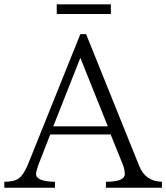

<svg xmlns="http://www.w3.org/2000/svg" viewBox="-23 -884 774 894"><path d="M351.1 -725.1H377.9L625 -111.8Q653.3 -39.6 731 -37.6V-9.8H470.2V-37.6Q558.1 -37.6 558.1 -73.7Q558.1 -93.8 547.4 -121.6L492.2 -257.8H210.9L155.8 -116.7Q145 -86.9 145 -73.7Q145 -39.1 232.9 -37.6V-9.8H-2.9V-37.6Q43 -37.6 64.9 -53.7Q86.9 -69.8 106.9 -117.7ZM351.1 -614.7 225.1 -295.9H479ZM241.2 -863.8H493.2V-818.8H241.2Z"/></svg>

Font: I.Ming
Style: Regular
Weight: 400
Designer: Ichiten Fonts Project
Version: Version 6.11; Dec 27, 2019